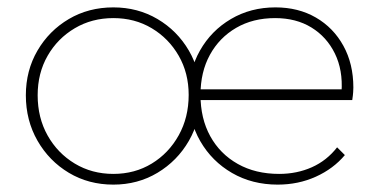

<svg xmlns="http://www.w3.org/2000/svg" viewBox="-20 -490 1023 520"><path d="M287 10Q220 10 166.5 -22Q113 -54 81.5 -109Q50 -164 50 -232Q50 -299 81.5 -353Q113 -407 166.5 -438.5Q220 -470 287 -470Q353 -470 406.5 -438.5Q460 -407 491.5 -353Q523 -299 523 -232Q523 -163 491.5 -108.5Q460 -54 406.5 -22Q353 10 287 10ZM287 -19Q345 -19 391 -47Q437 -75 464 -123.5Q491 -172 491 -233Q491 -292 464 -339Q437 -386 391 -413.5Q345 -441 287 -441Q229 -441 182.5 -413.5Q136 -386 109 -339Q82 -292 82 -232Q82 -171 109 -123Q136 -75 182.5 -47Q229 -19 287 -19ZM732 10Q663 10 608.5 -21.5Q554 -53 522.5 -107.5Q491 -162 491 -231Q491 -299 521.5 -353Q552 -407 605.5 -438.5Q659 -470 726 -470Q788 -470 835.5 -442.5Q883 -415 910 -366Q937 -317 937 -253Q937 -249 936.5 -240.5Q936 -232 934 -219H513V-248H914L905 -241Q909 -300 887 -345Q865 -390 823.5 -415.5Q782 -441 725 -441Q665 -441 619.5 -414.5Q574 -388 548.5 -341.5Q523 -295 523 -233Q523 -169 549.5 -121Q576 -73 624 -46Q672 -19 736 -19Q784 -19 824.5 -37Q865 -55 893 -91L914 -70Q883 -33 835.5 -11.5Q788 10 732 10Z"/></svg>

Font: Outfit Thin Thin
Style: Regular
Weight: 250
Version: Version 1.100;gftools[0.9.27]